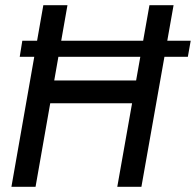

<svg xmlns="http://www.w3.org/2000/svg" viewBox="-20 -720 755 740"><path d="M56 -501 66 -563H715L704 -501ZM24 0 147 -700H240L117 0ZM432 0 556 -700H649L525 0ZM136 -322 151.5 -410H552L535 -322Z"/></svg>

Font: Cabin
Style: Italic
Weight: 400
Width: 4
Italic angle: -10°
Designer: Pablo Impallari
Foundry: Pablo Impallari. http://www.impallari.com Igino Marini. http://www.ikern.com
Version: Version 3.001